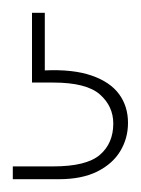

<svg xmlns="http://www.w3.org/2000/svg" viewBox="-20 -27 220 300"><path d="M0 253V233H63Q115 233 136 215Q157 197 157 166Q157 139 136 120.5Q115 102 63 102H30V-7H50V83Q94 81 123 91Q152 101 166 120Q180 139 180 165Q180 189 168 209Q156 229 132 241Q108 253 72 253Z"/></svg>

Font: DM Sans 10pt Thin
Style: Regular
Weight: 250
Version: Version 4.004;gftools[0.9.30]